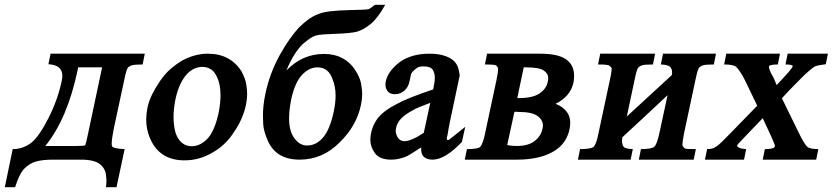

<svg xmlns="http://www.w3.org/2000/svg" viewBox="-37 -666 3474 801"><path d="M174 -442H567L558 -397Q524 -397 513 -393.5Q502 -390 496 -383Q490 -375 481 -331L437 -126Q429 -85 429 -67Q429 -58 431 -55Q436 -46 483 -44L449 115H405Q407 101 407 89Q407 76 404.5 59.5Q402 43 389.5 28Q377 13 355 6.5Q333 0 301 0Q297 0 292 0H185Q140 0 112.5 8Q85 16 62 40Q51 53 42.5 71.5Q34 90 26 115H-17L16 -44Q39 -44 58 -51Q77 -58 93 -70Q126 -96 165 -173Q205 -252 221 -331Q223 -341 223 -350Q223 -395 165 -398ZM289 -385 287 -374Q244 -170 152 -57H280Q315 -57 318 -60Q321 -63 329 -102L389 -385Z M830 -442Q878 -442 913 -423Q948 -404 970 -369Q987 -338 990.5 -313.5Q994 -289 994 -275Q994 -252 989 -228Q983 -200 971 -172Q959 -144 939 -115Q903 -58 845 -27Q792 3 733 3Q637 3 596 -74Q573 -118 573 -168Q573 -191 578 -216Q584 -245 598 -273Q612 -301 632 -330Q652 -359 676 -379.5Q700 -400 724 -414Q777 -442 830 -442ZM806 -387Q791 -387 774.5 -380Q758 -373 743 -357Q728 -341 715.5 -315Q703 -289 695 -252Q687 -212 687 -178Q687 -141 696 -110Q716 -56 763 -56Q798 -56 828 -87Q858 -118 875 -195Q883 -236 883 -269Q883 -318 865 -351Q847 -387 806 -387Z M1227 -483Q1207 -464 1189.5 -435.5Q1172 -407 1158 -372Q1224 -441 1315 -441Q1358 -441 1390.5 -424Q1423 -407 1444 -375Q1465 -343 1469.5 -316.5Q1474 -290 1474 -274Q1474 -252 1469 -229Q1451 -141 1380 -72Q1309 0 1213 0Q1113 0 1079 -82Q1062 -122 1061 -149.5Q1060 -177 1060 -184Q1060 -226 1070 -274Q1088 -360 1130 -436Q1151 -474 1171 -502Q1191 -530 1208 -549Q1228 -569 1247.5 -583.5Q1267 -598 1288 -606Q1308 -615 1342 -619Q1376 -623 1424 -624Q1456 -625 1475.5 -625.5Q1495 -626 1501 -628L1499 -627Q1508 -630 1527 -646H1570Q1539 -590 1509.5 -566Q1480 -542 1453 -534Q1426 -527 1365 -525Q1335 -524 1313 -522.5Q1291 -521 1278 -517Q1268 -514 1254 -504Q1240 -494 1227 -483ZM1288 -385Q1252 -385 1222.5 -353Q1193 -321 1178 -252Q1169 -207 1169 -172Q1169 -132 1181 -106Q1192 -84 1208 -71.5Q1224 -59 1244 -59Q1282 -59 1310.5 -92Q1339 -125 1355 -199Q1363 -236 1363 -267Q1363 -305 1351 -334Q1334 -385 1288 -385Z M1768 0Q1745 0 1732.5 -10.5Q1720 -21 1720 -44Q1720 -47 1720 -51Q1669 -17 1653 -11Q1639 -6 1625 -3Q1611 0 1595 0Q1547 0 1527.5 -26.5Q1508 -53 1508 -83Q1508 -98 1512 -115Q1516 -132 1523 -146.5Q1530 -161 1539 -173Q1566 -206 1618 -232Q1641 -245 1679 -260Q1717 -275 1770 -293L1771 -298Q1777 -324 1777 -342Q1777 -360 1768.5 -374.5Q1760 -389 1730 -389Q1712 -389 1703 -383Q1678 -365 1677 -353L1672 -329Q1667 -302 1649.5 -287.5Q1632 -273 1612 -273Q1589 -273 1580 -285.5Q1571 -298 1571 -313Q1571 -321 1573 -329Q1583 -371 1632 -408Q1681 -442 1754 -442Q1809 -442 1843 -422Q1871 -405 1877 -373L1881 -352L1840 -158Q1834 -130 1832 -114Q1829 -97 1827 -91Q1827 -84 1829 -82H1835Q1837 -84 1854 -97Q1871 -110 1904 -137L1890 -74Q1820 0 1768 0ZM1758 -237Q1731 -227 1713 -219.5Q1695 -212 1687 -207Q1655 -190 1638 -173Q1621 -156 1616 -135Q1614 -127 1614 -120Q1614 -105 1623.5 -91Q1633 -77 1651 -77Q1664 -77 1685 -86Q1706 -95 1731 -112Z M2356 -324Q2344 -264 2281 -233Q2342 -208 2342 -153Q2342 -141 2339 -127Q2326 -64 2268.5 -32Q2211 0 2120 0H1902L1911 -44Q1957 -44 1966 -53Q1978 -66 1987 -111L2034 -331Q2041 -365 2041 -378Q2041 -380 2041 -382Q2038 -388 2033 -393Q2029 -397 1986 -397L1995 -442H2199Q2208 -442 2216 -442Q2291 -442 2324.5 -418.5Q2358 -395 2358 -350Q2358 -338 2356 -324ZM2121 -257H2131Q2185 -257 2213.5 -276Q2242 -295 2248 -324Q2250 -332 2250 -340Q2250 -360 2230.5 -372.5Q2211 -385 2157 -385H2148ZM2079 -61Q2087 -59 2097.5 -58Q2108 -57 2119 -57Q2166 -57 2192.5 -77Q2219 -97 2226 -128Q2228 -135 2228 -142Q2228 -166 2205 -182.5Q2182 -199 2127 -199Q2119 -199 2118.5 -199.5Q2118 -200 2117 -200Q2114 -200 2109 -199Z M2578 -180 2766 -353Q2767 -359 2767 -363Q2767 -379 2758 -387.5Q2749 -396 2720 -397L2729 -442H2950L2941 -397Q2907 -397 2896 -393.5Q2885 -390 2879 -383Q2873 -375 2864 -331L2817 -111Q2810 -75 2810 -63Q2810 -60 2810 -59L2809 -60Q2811 -58 2813 -54.5Q2815 -51 2819 -48H2818Q2822 -45 2833.5 -44.5Q2845 -44 2866 -44L2857 0H2628L2637 -44Q2682 -44 2693 -54Q2704 -65 2714 -111L2748 -269Q2700 -224 2654 -181Q2608 -138 2559 -93Q2558 -84 2558 -77Q2558 -63 2564.5 -54Q2571 -45 2603 -44L2594 0H2374L2383 -44Q2430 -44 2440 -54Q2451 -65 2460 -111L2507 -331Q2512 -353 2513.5 -365.5Q2515 -378 2515 -382Q2512 -386 2505 -392Q2501 -397 2458 -397L2467 -442H2696L2687 -397Q2653 -397 2642 -393.5Q2631 -390 2625 -383Q2619 -375 2610 -331Z M2993 -442H3217L3208 -397Q3172 -397 3171 -388Q3171 -387 3171 -387Q3171 -380 3179 -362L3191 -340L3203 -311L3231 -341Q3268 -381 3270 -389Q3270 -389 3270 -390Q3270 -397 3240 -397L3249 -442H3417L3408 -398Q3393 -396 3381 -394Q3369 -392 3361 -388Q3350 -381 3331.5 -364.5Q3313 -348 3290 -324Q3272 -306 3257 -290.5Q3242 -275 3225 -256L3293 -117Q3319 -63 3331 -54H3330Q3342 -44 3377 -44L3368 0H3145L3154 -44Q3183 -44 3192 -50H3191Q3196 -52 3196 -56Q3196 -56 3196 -57Q3196 -62 3179 -100L3145 -173L3075 -100Q3039 -63 3038 -59Q3038 -59 3038 -58Q3038 -54 3047 -49.5Q3056 -45 3076 -44L3067 0H2904L2913 -44Q2937 -44 2948 -53Q2958 -58 2975 -74.5Q2992 -91 3017 -117L3122 -225L3071 -331Q3061 -351 3051 -366Q3041 -381 3034 -387Q3023 -397 2984 -397Z"/></svg>

Font: New Athena Unicode
Style: Bold Italic
Weight: 700
Designer: J. Rusten 1997; rev. by R. Hancock 2001, 2002, rev. by D. Mastronarde 2002-2021
Foundry: Society for Classical Studies (formerly American Philological Association)
Version: Version 5.008